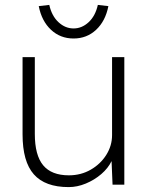

<svg xmlns="http://www.w3.org/2000/svg" viewBox="-20 -753 600 783"><path d="M260 10Q164 10 118 -42Q72 -94 72 -205V-520H122V-207Q122 -120 156 -79Q190 -38 261 -38Q310 -38 350 -61Q390 -84 413.5 -121.5Q437 -159 437 -202V-520H487V0H439L435 -96Q421 -67 393 -43Q365 -19 330 -4.5Q295 10 260 10ZM280 -596Q226 -596 188 -631.5Q150 -667 138 -728L181 -733Q191 -688 218.5 -662.5Q246 -637 280 -637Q314 -637 341.5 -662.5Q369 -688 379 -733L422 -728Q410 -667 372 -631.5Q334 -596 280 -596Z"/></svg>

Font: Lexend ExtraLight
Style: Regular
Weight: 200
Designer: Bonnie Shaver-Troup, Thomas Jockin
Foundry: Lexend
Version: Version 1.007; ttfautohint (v1.8.3)